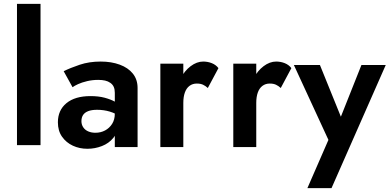

<svg xmlns="http://www.w3.org/2000/svg" viewBox="-20 -776 2019 995"><path d="M68 -756V-24H190V-756Z M402 -148Q402 -167 410.5 -180Q419 -193 437 -200Q455 -207 483 -207Q518 -207 549.5 -197.5Q581 -188 606 -169V-225Q597 -237 575.5 -249Q554 -261 522.5 -269.5Q491 -278 449 -278Q369 -278 324.5 -241.5Q280 -205 280 -142Q280 -98 301.5 -67.5Q323 -37 357.5 -21Q392 -5 433 -5Q472 -5 508 -19Q544 -33 567 -61Q590 -89 590 -131L575 -187Q575 -156 561 -134Q547 -112 524.5 -100Q502 -88 474 -88Q454 -88 437.5 -95Q421 -102 411.5 -116Q402 -130 402 -148ZM356 -324Q365 -331 384.5 -340Q404 -349 431.5 -355.5Q459 -362 489 -362Q509 -362 524.5 -358.5Q540 -355 552 -346.5Q564 -338 569.5 -325.5Q575 -313 575 -295V-14H693V-320Q693 -364 668.5 -394.5Q644 -425 600.5 -441Q557 -457 502 -457Q442 -457 393 -440.5Q344 -424 310 -407Z M930 -446H811V-14H930ZM1057 -320 1112 -423Q1099 -440 1078 -448.5Q1057 -457 1033 -457Q1000 -457 968 -433Q936 -409 916 -369Q896 -329 896 -277L930 -243Q930 -274 938 -296.5Q946 -319 962 -331Q978 -343 1000 -343Q1019 -343 1032 -337Q1045 -331 1057 -320Z M1308 -446H1189V-14H1308ZM1435 -320 1490 -423Q1477 -440 1456 -448.5Q1435 -457 1411 -457Q1378 -457 1346 -433Q1314 -409 1294 -369Q1274 -329 1274 -277L1308 -243Q1308 -274 1316 -296.5Q1324 -319 1340 -331Q1356 -343 1378 -343Q1397 -343 1410 -337Q1423 -331 1435 -320Z M1979 -439H1853L1717 -97L1777 -96L1638 -439H1503L1682 -51L1573 199H1698Z"/></svg>

Font: SpinnyJost
Style: Regular
Weight: 600
Version: Version 3.710